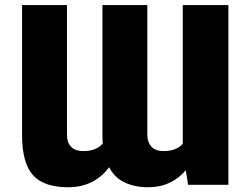

<svg xmlns="http://www.w3.org/2000/svg" viewBox="-20 -748 1012 777"><path d="M421.4 -71.3Q394 -33.2 352.1 -11.7Q310.1 9.8 254.9 9.8Q157.7 9.8 113.5 -39.1Q69.3 -87.9 69.3 -202.1V-727.5H251V-202.1Q250.5 -173.3 266.8 -155Q283.2 -136.7 317.4 -136.7Q345.2 -136.7 364.5 -144.8Q383.8 -152.8 396 -167.5Q394.5 -184.1 394.5 -202.1V-727.5H576.2V-202.1Q576.2 -173.3 592.3 -155Q608.4 -136.7 642.6 -136.7Q669.9 -136.7 688.7 -144.5Q707.5 -152.3 719.7 -166.5V-727.5H904.3V0H741.2L731.9 -59.1Q705.1 -26.9 666.5 -8.5Q627.9 9.8 580.1 9.8Q525.9 9.8 485.1 -9.3Q444.3 -28.3 421.4 -71.3Z"/></svg>

Font: Inter Display Black
Style: Regular
Weight: 900
Designer: Rasmus Andersson
Foundry: rsms
Version: Version 4.000;git-a52131595